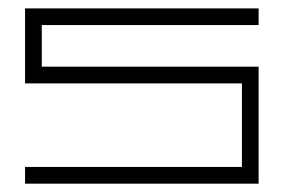

<svg xmlns="http://www.w3.org/2000/svg" viewBox="-20 -440 680 460"><path d="M599.6 -379.9Q599.6 -379.9 599.6 -379.9Q469.7 -379.9 80.1 -379.9Q80.1 -355.5 80.1 -280.3Q80.1 -280.3 134.8 -280.3Q190.4 -280.3 599.6 -280.3Q599.6 -186.5 599.6 0Q460 0 40 0Q40 -9.8 40 -19.5Q40 -30.3 40 -40Q212.9 -40 559.6 -40Q559.6 -89.8 559.6 -240.2Q429.7 -240.2 40 -240.2Q40 -247.1 40 -269.5Q40 -307.6 40 -419.9Q44.9 -419.9 58.6 -419.9Q76.2 -419.9 129.9 -419.9Q247.1 -419.9 599.6 -419.9Q599.6 -410.2 599.6 -379.9Z"/></svg>

Font: Cataluna 
Style: Lite
Weight: 400
Version: Version 1.0